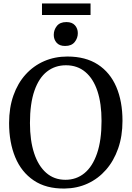

<svg xmlns="http://www.w3.org/2000/svg" viewBox="-20 -1078 760 1109"><path d="M353.5 11Q246.5 12.5 175 -35.8Q103.5 -84 68 -169.8Q32.5 -255.5 32.5 -367Q32.5 -455.5 57.5 -526.5Q82.5 -597.5 128 -647.8Q173.5 -698 235 -724.8Q296.5 -751.5 369 -751.5Q474.5 -751.5 545.2 -705.5Q616 -659.5 651.8 -576Q687.5 -492.5 687.5 -380Q687.5 -292 662.5 -220.5Q637.5 -149 592.5 -97.5Q547.5 -46 486.8 -18Q426 10 353.5 11ZM358 -39.5Q421 -39.5 467.8 -77.8Q514.5 -116 540.5 -191.8Q566.5 -267.5 566.5 -379.5Q566.5 -480 542.8 -551.8Q519 -623.5 473 -662.2Q427 -701 361 -701Q298 -701 251.2 -664.5Q204.5 -628 178.8 -553.8Q153 -479.5 153 -367Q153 -267 177 -193.5Q201 -120 246.8 -79.8Q292.5 -39.5 358 -39.5ZM355.5 -812.5Q323.5 -812.5 307 -831.2Q290.5 -850 290.5 -876.5Q290.5 -905.5 308.5 -928Q326.5 -950.5 363 -950.5H364Q396.5 -950.5 413 -931.8Q429.5 -913 429.5 -886.5Q429.5 -857.5 411.2 -835Q393 -812.5 356.5 -812.5ZM503 -1058V-991.5H222.5V-1058Z"/></svg>

Font: Merriweather 28pt
Style: Regular
Weight: 400
Version: Version 2.100